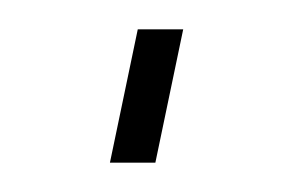

<svg xmlns="http://www.w3.org/2000/svg" viewBox="-20 -360 204 131"><path d="M55 -249 74 -340H105L86 -249Z"/></svg>

Font: Raleway ExtraLight
Style: Italic
Weight: 200
Italic angle: -12°
Designer: Matt McInerney, Pablo Impallari, Rodrigo Fuenzalida
Foundry: Matt McInerney, Pablo Impallari, Rodrigo Fuenzalida
Version: Version 4.026